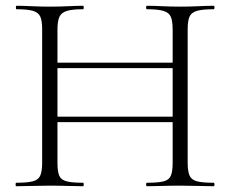

<svg xmlns="http://www.w3.org/2000/svg" viewBox="-20 -645 798 665"><path d="M578 -542Q578 -571 572 -586Q566 -601 547 -607Q528 -613 489 -613Q486 -613 486 -619Q486 -625 489 -625Q512 -625 541.5 -623.5Q571 -622 605 -622Q637 -622 667 -623.5Q697 -625 720 -625Q723 -625 723 -619Q723 -613 720 -613Q682 -613 662.5 -607.5Q643 -602 636.5 -587.5Q630 -573 630 -544V-81Q630 -52 636.5 -37Q643 -22 662.5 -17Q682 -12 720 -12Q723 -12 723 -6Q723 0 720 0Q697 0 667 -1Q637 -2 605 -2Q571 -2 541.5 -1Q512 0 489 0Q486 0 486 -6Q486 -12 489 -12Q528 -12 547 -17Q566 -22 572 -37Q578 -52 578 -81ZM150 -409V-428H600V-409ZM126 -81V-544Q126 -573 119.5 -587.5Q113 -602 94 -607.5Q75 -613 37 -613Q35 -613 35 -619Q35 -625 37 -625Q61 -625 90.5 -623.5Q120 -622 152 -622Q187 -622 216 -623.5Q245 -625 268 -625Q270 -625 270 -619Q270 -613 268 -613Q230 -613 211 -607Q192 -601 185.5 -586Q179 -571 179 -542V-81Q179 -52 185 -37Q191 -22 210.5 -17Q230 -12 268 -12Q270 -12 270 -6Q270 0 268 0Q244 0 215.5 -1Q187 -2 152 -2Q120 -2 90 -1Q60 0 36 0Q34 0 34 -6Q34 -12 36 -12Q74 -12 93.5 -17Q113 -22 119.5 -37Q126 -52 126 -81ZM150 -222V-241H600V-222Z"/></svg>

Font: Cormorant Infant Light
Style: Regular
Weight: 300
Designer: Christian Thalmann (Catharsis Fonts)
Foundry: Catharsis Fonts
Version: Version 4.001